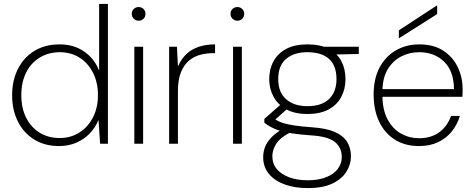

<svg xmlns="http://www.w3.org/2000/svg" viewBox="-20 -735 2422 982"><path d="M282 12Q208 12 154 -22Q100 -56 71 -114.5Q42 -173 42 -248Q42 -323 71.5 -382Q101 -441 155.5 -474.5Q210 -508 285 -508Q358 -508 411 -471Q464 -434 487 -373V-715H532V0H492L484 -120H483Q468 -83 439.5 -53Q411 -23 371 -5.5Q331 12 282 12ZM285 -29Q342 -29 386.5 -57.5Q431 -86 456 -135.5Q481 -185 481 -248Q481 -313 456 -362.5Q431 -412 387 -440Q343 -468 286 -468Q229 -468 184 -441Q139 -414 114 -364.5Q89 -315 89 -248Q89 -182 114 -132.5Q139 -83 183.5 -56Q228 -29 285 -29Z M667 0V-496H712V0ZM689 -629Q675 -629 664.5 -639Q654 -649 654 -664Q654 -680 664.5 -689.5Q675 -699 689 -699Q703 -699 713.5 -689.5Q724 -680 724 -664Q724 -649 714 -639Q704 -629 689 -629Z M845 0V-496H885L890 -397H891Q908 -435 934.5 -459.5Q961 -484 997.5 -496Q1034 -508 1080 -508V-463H1068Q1037 -463 1005.5 -455Q974 -447 948 -426Q922 -405 906 -367Q890 -329 890 -269V0Z M1172 0V-496H1217V0ZM1194 -629Q1180 -629 1169.5 -639Q1159 -649 1159 -664Q1159 -680 1169.5 -689.5Q1180 -699 1194 -699Q1208 -699 1218.5 -689.5Q1229 -680 1229 -664Q1229 -649 1219 -639Q1209 -629 1194 -629Z M1554 227Q1488 227 1436.5 208.5Q1385 190 1355.5 154.5Q1326 119 1326 69Q1326 44 1334.5 19.5Q1343 -5 1365.5 -29.5Q1388 -54 1428 -77L1468 -60Q1411 -30 1392 1.5Q1373 33 1373 64Q1373 103 1396 130Q1419 157 1459.5 172Q1500 187 1554 187Q1609 187 1648 171.5Q1687 156 1707.5 129Q1728 102 1728 68Q1728 20 1692.5 -9Q1657 -38 1566 -43Q1510 -47 1472 -53Q1434 -59 1408 -67.5Q1382 -76 1364.5 -86Q1347 -96 1332 -107V-127L1421 -205L1461 -189L1375 -112L1374 -132Q1386 -125 1398.5 -118Q1411 -111 1430.5 -105Q1450 -99 1484.5 -93.5Q1519 -88 1576 -84Q1649 -79 1692.5 -60Q1736 -41 1755.5 -9Q1775 23 1775 65Q1775 105 1752 142.5Q1729 180 1680.5 203.5Q1632 227 1554 227ZM1552 -152Q1487 -152 1444 -176Q1401 -200 1379 -240.5Q1357 -281 1357 -330Q1357 -382 1379 -422Q1401 -462 1444 -485Q1487 -508 1552 -508Q1619 -508 1662 -485Q1705 -462 1726 -422Q1747 -382 1747 -330Q1747 -281 1726 -240.5Q1705 -200 1662 -176Q1619 -152 1552 -152ZM1552 -192Q1626 -192 1663.5 -229Q1701 -266 1701 -330Q1701 -400 1662.5 -434Q1624 -468 1552 -468Q1484 -468 1443.5 -434Q1403 -400 1403 -330Q1403 -263 1443.5 -227.5Q1484 -192 1552 -192ZM1640 -455 1622 -496H1815V-459Z M2123 12Q2052 12 2000 -20.5Q1948 -53 1919.5 -112.5Q1891 -172 1891 -252Q1891 -332 1921 -389Q1951 -446 2004 -477Q2057 -508 2125 -508Q2198 -508 2247 -476Q2296 -444 2321 -392Q2346 -340 2346 -281Q2346 -271 2346 -261.5Q2346 -252 2345 -240H1924V-279H2302Q2301 -372 2251 -420Q2201 -468 2124 -468Q2075 -468 2032.5 -446.5Q1990 -425 1963 -380.5Q1936 -336 1936 -267V-249Q1936 -173 1962.5 -124Q1989 -75 2031.5 -51.5Q2074 -28 2123 -28Q2185 -28 2226.5 -58.5Q2268 -89 2287 -142H2332Q2319 -98 2291 -63Q2263 -28 2221 -8Q2179 12 2123 12ZM2020 -539V-580L2216 -708V-663Z"/></svg>

Font: DM Sans 28pt ExtraLight
Style: Regular
Weight: 250
Version: Version 4.004;gftools[0.9.30]